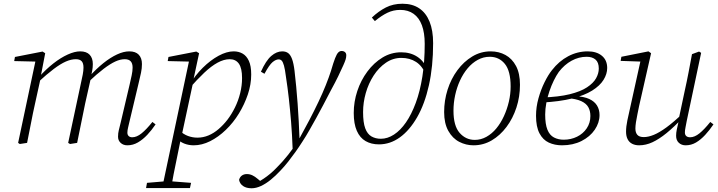

<svg xmlns="http://www.w3.org/2000/svg" viewBox="-20 -765 3845 1028"><path d="M86 6 77 0 172 -448 181 -435 56 -438 60 -460 208 -489 222 -480 198 -355 199 -353 168 -212Q156 -159 146 -106Q136 -53 125 0ZM355 6 345 0 414 -323Q419 -344 423 -365.5Q427 -387 427 -403Q427 -427 417 -437.5Q407 -448 386 -448Q361 -448 332.5 -435.5Q304 -423 267.5 -395.5Q231 -368 182 -323V-353H189Q227 -395 266 -425.5Q305 -456 342.5 -473Q380 -490 409 -490Q443 -490 460 -472Q477 -454 477 -422Q477 -404 473.5 -385.5Q470 -367 466 -349L465 -340L436 -211Q425 -158 414.5 -105.5Q404 -53 393 0ZM662 13Q640 13 626 0Q612 -13 612 -33Q612 -52 616 -67.5Q620 -83 626 -108L674 -312Q680 -338 685 -361.5Q690 -385 690 -403Q690 -426 679.5 -437Q669 -448 648 -448Q624 -448 597 -435.5Q570 -423 535 -396.5Q500 -370 451 -324V-355H458Q496 -397 533.5 -427Q571 -457 606.5 -473.5Q642 -490 672 -490Q706 -490 723 -472Q740 -454 740 -422Q740 -399 735 -375.5Q730 -352 723 -323L674 -117Q670 -99 666 -83Q662 -67 662 -55Q662 -43 669 -36.5Q676 -30 688 -30Q712 -30 738 -51Q764 -72 796 -112L813 -99Q792 -68 768.5 -43Q745 -18 718.5 -2.5Q692 13 662 13Z M762 242 767 214 873 205H887L1003 214L997 242ZM848 242 994 -447 1003 -435 878 -438 882 -460 1031 -489 1046 -480 1014 -331 1015 -329 951 -31 948 -21Q936 39 926.5 84.5Q917 130 909.5 168Q902 206 896 242ZM1017 13Q990 13 966 3.5Q942 -6 922 -28L940 -67Q962 -46 986.5 -37Q1011 -28 1037 -28Q1068 -28 1096.5 -40Q1125 -52 1150.5 -74Q1176 -96 1197 -123Q1220 -153 1238 -189.5Q1256 -226 1266 -266.5Q1276 -307 1276 -347Q1276 -400 1259 -424Q1242 -448 1210 -448Q1179 -448 1145 -429.5Q1111 -411 1073.5 -375.5Q1036 -340 993 -291L984 -308H993Q1024 -361 1065.5 -402Q1107 -443 1150.5 -466.5Q1194 -490 1231 -490Q1258 -490 1279 -478Q1300 -466 1312.5 -439Q1325 -412 1325 -366Q1325 -313 1307 -259.5Q1289 -206 1259 -157Q1229 -108 1189 -69.5Q1149 -31 1105 -9Q1061 13 1017 13Z M1327 243Q1299 243 1281.5 231Q1264 219 1260 198Q1264 183 1275 175Q1286 167 1302 167Q1317 167 1331 173.5Q1345 180 1360 193L1384 213L1378 217H1357L1354 214Q1373 204 1391 192Q1409 180 1427 165Q1445 150 1463 131Q1494 100 1523 63.5Q1552 27 1578 -14Q1609 -70 1636 -121.5Q1663 -173 1685.5 -220.5Q1708 -268 1724.5 -309.5Q1741 -351 1752 -385Q1765 -430 1774 -453Q1783 -476 1791 -484Q1799 -492 1809 -492Q1820 -492 1827 -486Q1834 -480 1834 -469Q1834 -458 1830.5 -446.5Q1827 -435 1818 -415Q1805 -386 1790.5 -356Q1776 -326 1752 -282Q1730 -240 1710.5 -202.5Q1691 -165 1672.5 -132Q1654 -99 1636.5 -68Q1619 -37 1600 -8Q1581 22 1562 48.5Q1543 75 1523.5 100Q1504 125 1481 149Q1456 176 1429.5 197.5Q1403 219 1377 231Q1351 243 1327 243ZM1547 36Q1544 -46 1538.5 -112.5Q1533 -179 1526.5 -237.5Q1520 -296 1511 -354Q1506 -394 1500.5 -413.5Q1495 -433 1488.5 -440Q1482 -447 1472 -447Q1457 -447 1439.5 -432.5Q1422 -418 1396 -370L1377 -381Q1404 -441 1432.5 -465.5Q1461 -490 1491 -490Q1510 -490 1522.5 -481Q1535 -472 1543.5 -449.5Q1552 -427 1557 -386Q1562 -344 1566 -300.5Q1570 -257 1573.5 -211Q1577 -165 1579.5 -115.5Q1582 -66 1584 -14H1595Z M2009 8Q1968 8 1937.5 -9.5Q1907 -27 1890.5 -64.5Q1874 -102 1874 -160Q1874 -220 1893 -277.5Q1912 -335 1947 -382Q1982 -429 2028 -457Q2074 -485 2128 -485Q2178 -485 2214.5 -461Q2251 -437 2267 -394H2275L2259 -367Q2241 -412 2207.5 -433.5Q2174 -455 2129 -455Q2084 -455 2046 -429Q2008 -403 1980.5 -360.5Q1953 -318 1938.5 -267Q1924 -216 1924 -165Q1924 -109 1935.5 -78Q1947 -47 1969 -34.5Q1991 -22 2019 -22Q2055 -22 2089.5 -44.5Q2124 -67 2153.5 -109.5Q2183 -152 2206 -214Q2229 -276 2241.5 -355.5Q2254 -435 2254 -530Q2254 -589 2239 -629.5Q2224 -670 2194.5 -691Q2165 -712 2123 -712Q2086 -712 2054 -696.5Q2022 -681 1987 -652L1971 -671Q2007 -705 2046 -725Q2085 -745 2135 -745Q2188 -745 2224.5 -720.5Q2261 -696 2280 -649Q2299 -602 2299 -534Q2299 -409 2276.5 -308.5Q2254 -208 2213.5 -137.5Q2173 -67 2121 -29.5Q2069 8 2009 8Z M2515 13Q2475 13 2439 -5.5Q2403 -24 2380.5 -64Q2358 -104 2358 -165Q2358 -227 2376.5 -285Q2395 -343 2429 -389Q2463 -435 2508.5 -462.5Q2554 -490 2607 -490Q2651 -490 2686.5 -470.5Q2722 -451 2743 -411.5Q2764 -372 2764 -311Q2764 -247 2745 -189Q2726 -131 2692 -85.5Q2658 -40 2613 -13.5Q2568 13 2515 13ZM2522 -16Q2555 -16 2584.5 -32.5Q2614 -49 2637.5 -77.5Q2661 -106 2678 -143Q2695 -180 2704.5 -220.5Q2714 -261 2714 -302Q2714 -385 2683 -423Q2652 -461 2602 -461Q2568 -461 2538 -444.5Q2508 -428 2484 -399.5Q2460 -371 2443 -334Q2426 -297 2417 -255.5Q2408 -214 2408 -172Q2408 -91 2441 -53.5Q2474 -16 2522 -16Z M2989 13Q2950 13 2918.5 -1.5Q2887 -16 2868.5 -51Q2850 -86 2850 -145Q2850 -192 2863 -238.5Q2876 -285 2895.5 -324.5Q2915 -364 2935 -389Q2973 -438 3022.5 -464Q3072 -490 3127 -490Q3174 -490 3202.5 -466.5Q3231 -443 3231 -401Q3231 -369 3211.5 -337.5Q3192 -306 3150.5 -280Q3109 -254 3042.5 -237.5Q2976 -221 2882 -216L2883 -243Q2972 -246 3030.5 -260.5Q3089 -275 3123 -297.5Q3157 -320 3171.5 -346Q3186 -372 3186 -398Q3186 -431 3168.5 -446Q3151 -461 3121 -461Q3079 -461 3040.5 -440Q3002 -419 2972 -380Q2958 -360 2945 -333.5Q2932 -307 2921.5 -276Q2911 -245 2905 -213Q2899 -181 2899 -152Q2899 -100 2911 -70.5Q2923 -41 2946 -29Q2969 -17 2998 -17Q3037 -17 3069.5 -33Q3102 -49 3121.5 -78Q3141 -107 3141 -144Q3141 -171 3130 -191Q3119 -211 3092 -223.5Q3065 -236 3016 -240L3063 -260L3062 -250Q3107 -248 3135 -235Q3163 -222 3176.5 -200Q3190 -178 3190 -149Q3190 -108 3164.5 -70.5Q3139 -33 3093.5 -10Q3048 13 2989 13Z M3402 13Q3381 13 3365 5Q3349 -3 3340.5 -19.5Q3332 -36 3332 -60Q3332 -87 3339 -120.5Q3346 -154 3353 -184L3412 -451L3419 -435L3303 -439L3307 -461L3452 -490L3466 -480L3402 -198Q3398 -177 3393 -154Q3388 -131 3385 -110.5Q3382 -90 3382 -77Q3382 -55 3392.5 -43Q3403 -31 3427 -31Q3451 -31 3480.5 -43Q3510 -55 3549 -83.5Q3588 -112 3639 -161L3644 -135H3636Q3589 -85 3549 -52.5Q3509 -20 3473.5 -3.5Q3438 13 3402 13ZM3651 13Q3629 13 3614.5 -0.5Q3600 -14 3600 -38Q3600 -54 3603.5 -70.5Q3607 -87 3614 -118H3612L3646 -278Q3657 -327 3666.5 -376.5Q3676 -426 3685 -475L3723 -489L3734 -482L3657 -118Q3654 -101 3650.5 -84Q3647 -67 3647 -56Q3647 -43 3654.5 -36.5Q3662 -30 3675 -30Q3699 -30 3725 -51Q3751 -72 3783 -112L3800 -99Q3779 -68 3755.5 -42.5Q3732 -17 3706.5 -2Q3681 13 3651 13Z"/></svg>

Font: Source Serif 4 18pt Light
Style: Italic
Weight: 300
Italic angle: -12°
Designer: Frank Grießhammer
Foundry: Adobe Systems Incorporated
Version: Version 4.004;hotconv 1.0.116;makeotfexe 2.5.65601